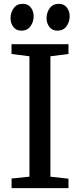

<svg xmlns="http://www.w3.org/2000/svg" viewBox="-20 -971 413 991"><path d="M132 -59.2V-680.5L39.5 -692.4V-743H333.4V-692.4L240.2 -680.5V-59.1L333.4 -48.6V0H39.8V-49.6ZM89.7 -812.8Q63.8 -812.8 49.1 -831.8Q34.4 -850.7 34.4 -877.1Q34.4 -905.9 50.6 -928.6Q66.8 -951.2 97.3 -951.2H98.3Q124.3 -951.2 139 -932.3Q153.7 -913.3 153.7 -887Q153.7 -858.2 137.5 -835.5Q121.3 -812.8 90.7 -812.8ZM275.7 -812.8Q249.8 -812.8 235.1 -831.8Q220.3 -850.7 220.3 -877.1Q220.3 -905.9 236.5 -928.6Q252.7 -951.2 283.3 -951.2H284.3Q310.3 -951.2 325 -932.3Q339.6 -913.3 339.6 -887Q339.6 -858.2 323.4 -835.5Q307.2 -812.8 276.7 -812.8Z"/></svg>

Font: Merriweather Light
Style: Regular
Weight: 300
Designer: Eben Sorkin
Foundry: Eben Sorkin
Version: Version 2.100